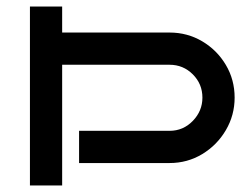

<svg xmlns="http://www.w3.org/2000/svg" viewBox="-20 -570 765 590"><path d="M701 -270Q701 -216 674 -170Q647 -124 601.5 -96.5Q556 -69 501 -69H223V-168H501Q543 -168 572.5 -198.5Q602 -229 602 -270Q602 -312 572.5 -341.5Q543 -371 501 -371H171V0H72V-550H171V-470H501Q556 -470 601.5 -443Q647 -416 674 -370.5Q701 -325 701 -270Z"/></svg>

Font: Bruno Ace SC
Style: Regular
Weight: 400
Version: Version 1.100; ttfautohint (v1.8.4.7-5d5b);gftools[0.9.27]